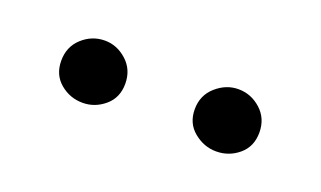

<svg xmlns="http://www.w3.org/2000/svg" viewBox="-30 -869 495 296"><g transform="rotate(20 217.5 -721.0)"><path d="M108 -670Q87 -670 71 -683.5Q55 -697 55 -720Q55 -743 71 -757.5Q87 -772 108 -772Q128 -772 144 -757.5Q160 -743 160 -720Q160 -697 144 -683.5Q128 -670 108 -670ZM327 -670Q307 -670 290.5 -683.5Q274 -697 274 -720Q274 -743 290.5 -757.5Q307 -772 327 -772Q348 -772 364 -757.5Q380 -743 380 -720Q380 -697 364 -683.5Q348 -670 327 -670Z"/></g></svg>

Font: Noto Serif KR ExtraLight
Style: Regular
Weight: 400
Version: Version 2.002-H1;hotconv 1.1.0;makeotfexe 2.6.0